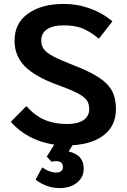

<svg xmlns="http://www.w3.org/2000/svg" viewBox="-20 -730 645 977"><path d="M349 9 329 41Q406 57 406 129Q406 171 372.5 199Q339 227 283 227Q217 227 161 184L195 122Q232 148 265 148Q300 148 300 119Q300 90 265 90Q255 90 242 93L218 67L256 6Q189 -4 132.5 -33.5Q76 -63 35 -110L114 -190Q158 -141 207.5 -120Q257 -99 321 -99Q376 -99 405 -119Q434 -139 434 -175Q434 -201 422.5 -218.5Q411 -236 378 -254Q345 -272 278 -296Q159 -339 106.5 -392.5Q54 -446 54 -523Q54 -612 123 -661Q192 -710 304 -710Q374 -710 439 -686.5Q504 -663 552 -621L483 -533Q437 -571 398.5 -586Q360 -601 304 -601Q250 -601 220 -581.5Q190 -562 190 -524Q190 -498 203 -480Q216 -462 249.5 -444Q283 -426 347 -401Q433 -368 480.5 -337.5Q528 -307 549 -269Q570 -231 570 -175Q570 -92 511 -44.5Q452 3 349 9Z"/></svg>

Font: Niramit
Style: Bold
Weight: 700
Designer: Katatrad Aksorn Co.,Ltd.
Foundry: Cadson Demak Co.,Ltd.
Version: Version 1.001; ttfautohint (v1.6)